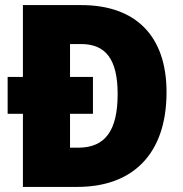

<svg xmlns="http://www.w3.org/2000/svg" viewBox="-20 -734 720 754"><path d="M299 -714H70V-432H10V-287H70V0H284C499 0 634 -127 634 -372C634 -593 513 -714 299 -714ZM299 -561C395 -561 442 -501 442 -365C442 -222 394 -154 287 -154H255V-287H345V-432H255V-561Z"/></svg>

Font: Noto Sans Arabic UI SmCn Bk
Style: Regular
Weight: 900
Width: 4
Designer: Monotype Design Team, Nadine Chahine and Nizar Qandah
Foundry: Monotype Imaging Inc.
Version: Version 2.010